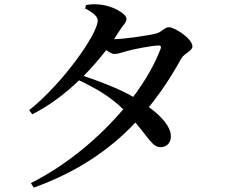

<svg xmlns="http://www.w3.org/2000/svg" viewBox="-20 -807 1040 882"><path d="M122 34 135 55C332 -16 482 -117 602 -244C667 -168 682 -130 719 -131C747 -132 766 -152 765 -183C763 -228 720 -274 664 -315C719 -383 768 -457 812 -537C825 -562 864 -572 864 -594C864 -629 783 -682 756 -682C736 -682 724 -660 697 -653C670 -645 546 -627 504 -627L531 -669C547 -695 561 -702 561 -721C561 -744 496 -781 440 -786C413 -789 394 -787 375 -784L371 -768C405 -751 429 -732 429 -713C429 -651 267 -422 114 -301L128 -282C206 -321 279 -376 343 -438C420 -402 487 -363 546 -305C435 -174 287 -49 122 34ZM364 -458C402 -496 437 -537 468 -577C482 -567 495 -559 505 -559C522 -559 540 -566 561 -572C592 -581 676 -597 706 -598C717 -599 723 -594 717 -581C691 -512 648 -437 592 -362C524 -401 436 -434 364 -458Z"/></svg>

Font: Noto Serif SC SemiBold
Style: Regular
Weight: 600
Designer: Ryoko NISHIZUKA 西塚涼子 (kana & ideographs); Frank Grießhammer (Latin, Greek & Cyrillic); Wenlong ZHANG 张文龙 (bopomofo); San
Foundry: Adobe
Version: Version 2.001;hotconv 1.1.0;makeotfexe 2.6.0